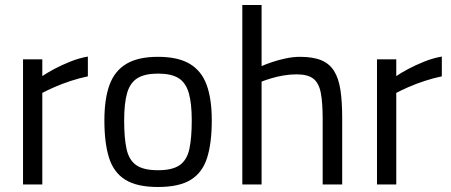

<svg xmlns="http://www.w3.org/2000/svg" viewBox="-20 -737 1801 767"><path d="M72 0V-500H149V-433Q168 -446 197 -461.5Q226 -477 261 -491Q296 -505 331 -511V-432Q297 -425 262 -413.5Q227 -402 197.5 -389Q168 -376 149 -366V0Z M611 10Q527 10 480.5 -19Q434 -48 415.5 -107Q397 -166 397 -256Q397 -342 417.5 -398Q438 -454 485 -482Q532 -510 611 -510Q691 -510 738 -482Q785 -454 805.5 -398Q826 -342 826 -256Q826 -166 807.5 -107Q789 -48 742.5 -19Q696 10 611 10ZM611 -57Q669 -57 698 -77.5Q727 -98 736.5 -142Q746 -186 746 -256Q746 -325 734 -366Q722 -407 693 -425Q664 -443 611 -443Q559 -443 529.5 -425Q500 -407 488 -366Q476 -325 476 -256Q476 -186 485.5 -142Q495 -98 524 -77.5Q553 -57 611 -57Z M948 0V-717H1025V-473Q1043 -481 1068.5 -489.5Q1094 -498 1123 -504Q1152 -510 1178 -510Q1230 -510 1263 -496.5Q1296 -483 1314.5 -453.5Q1333 -424 1340 -377.5Q1347 -331 1347 -265V0H1269V-262Q1269 -327 1261.5 -366Q1254 -405 1232 -422.5Q1210 -440 1164 -440Q1139 -440 1112.5 -435.5Q1086 -431 1063 -424Q1040 -417 1025 -411V0Z M1486 0V-500H1563V-433Q1582 -446 1611 -461.5Q1640 -477 1675 -491Q1710 -505 1745 -511V-432Q1711 -425 1676 -413.5Q1641 -402 1611.5 -389Q1582 -376 1563 -366V0Z"/></svg>

Font: Cairo Play
Style: Regular
Weight: 400
Designer: Mohamed Gaber, Accademia di Belle Arti di Urbino
Foundry: Kief Type Foundry, Accademia di Belle Arti di Urbino
Version: Version 3.119